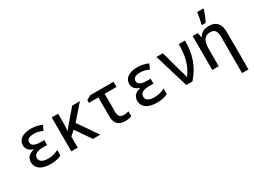

<svg xmlns="http://www.w3.org/2000/svg" viewBox="-60 -1596 3498 2641"><g transform="rotate(-30 1689.0 -276.0)"><path d="M313 10C388 10 443 -4 485 -26V-113C443 -92 389 -72 320 -72C240 -72 186 -98 186 -156C186 -211 232 -242 334 -242H398V-320H346C254 -320 202 -344 202 -397C202 -443 242 -467 317 -467C370 -467 409 -455 452 -434L488 -511C436 -536 383 -549 315 -549C193 -549 107 -498 107 -407C107 -345 144 -303 207 -285V-280C137 -264 86 -225 86 -147C86 -56 157 10 313 10Z M643 0H745V-175L820 -242L986 0H1103L889 -310L1091 -539H968L805 -349C780 -321 761 -296 740 -267H738C742 -313 745 -361 745 -404V-539H643Z M1498 11C1538 11 1578 3 1599 -7V-84C1577 -77 1546 -72 1520 -72C1470 -72 1436 -98 1436 -164V-457H1624V-539H1254L1186 -500V-457H1336V-155C1336 -31 1402 11 1498 11Z M2002 10C2077 10 2132 -4 2174 -26V-113C2132 -92 2078 -72 2009 -72C1929 -72 1875 -98 1875 -156C1875 -211 1921 -242 2023 -242H2087V-320H2035C1943 -320 1891 -344 1891 -397C1891 -443 1931 -467 2006 -467C2059 -467 2098 -455 2141 -434L2177 -511C2125 -536 2072 -549 2004 -549C1882 -549 1796 -498 1796 -407C1796 -345 1833 -303 1896 -285V-280C1826 -264 1775 -225 1775 -147C1775 -56 1846 10 2002 10Z M2469 0H2567C2711 -166 2759 -329 2759 -539H2660C2660 -354 2627 -214 2535 -93H2531C2524 -127 2504 -190 2491 -235L2409 -539H2306Z M3067 -618V-606H3127C3156 -660 3186 -737 3199 -784V-794H3100C3095 -750 3079 -660 3067 -618ZM2882 0H2984V-274C2984 -396 3022 -465 3114 -465C3184 -465 3215 -425 3215 -338V-149V242H3317V-149H3316V-356C3316 -488 3251 -549 3143 -549C3070 -549 3012 -522 2983 -464H2977L2963 -539H2882Z"/></g></svg>

Font: Noto Sans Mono SemiCondensed Medium
Style: Regular
Weight: 500
Width: 4
Designer: Monotype Design Team
Foundry: Monotype Imaging Inc.
Version: Version 2.014